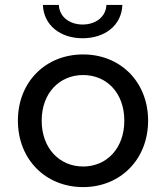

<svg xmlns="http://www.w3.org/2000/svg" viewBox="-20 -757 677 783"><path d="M319 6C471 6 584 -107 584 -265C584 -423 471 -535 319 -535C166 -535 53 -423 53 -265C53 -107 166 6 319 6ZM319 -78C223 -78 150 -152 150 -265C150 -378 223 -451 319 -451C415 -451 487 -378 487 -265C487 -152 415 -78 319 -78ZM317 -601C407 -601 476 -653 479 -737H414C412 -688 370 -657 317 -657C264 -657 222 -688 220 -737H155C158 -653 227 -601 317 -601Z"/></svg>

Font: Chess Sans Medium
Style: Regular
Weight: 500
Designer: Wolf Bōese
Foundry: Wolf Bōese
Version: Version 7.223;Glyphs 3.3 (3306)